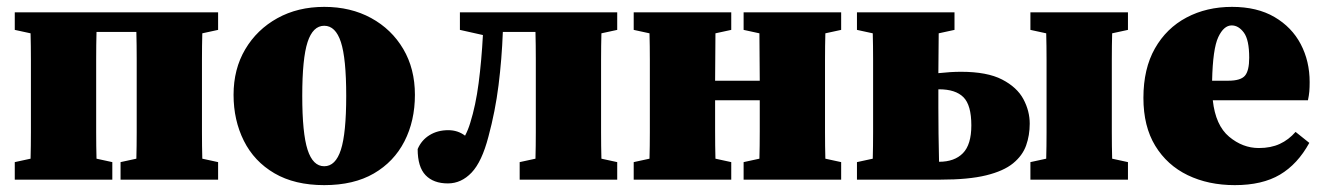

<svg xmlns="http://www.w3.org/2000/svg" viewBox="-20 -523 3853 559"><path d="M23 0V-51L69 -61Q70 -97 70 -138Q70 -179 70 -210V-277Q70 -308 70 -349Q70 -390 69 -426L23 -436V-487H615V-436L569 -426Q568 -390 568 -349Q568 -308 568 -277V-210Q568 -179 568 -138Q568 -97 569 -61L615 -51V0H331V-51L377 -61Q378 -97 378 -138Q378 -179 378 -210V-277Q378 -309 378 -351Q378 -393 377 -430H261Q260 -393 260 -351Q260 -309 260 -277V-210Q260 -179 260 -138Q260 -97 261 -61L307 -51V0Z M924 16Q838 16 779 -18.5Q720 -53 690 -113Q660 -173 660 -247Q660 -322 694 -379.5Q728 -437 787.5 -470Q847 -503 924 -503Q1001 -503 1060.5 -470.5Q1120 -438 1154 -380.5Q1188 -323 1188 -247Q1188 -171 1157.5 -111.5Q1127 -52 1068.5 -18Q1010 16 924 16ZM924 -39Q957 -39 972.5 -87Q988 -135 988 -244Q988 -353 972.5 -400.5Q957 -448 924 -448Q891 -448 875.5 -400.5Q860 -353 860 -244Q860 -135 875.5 -87Q891 -39 924 -39Z M1284 11Q1242 11 1219 -13Q1196 -37 1196 -89Q1207 -115 1230.5 -129.5Q1254 -144 1285 -144Q1313 -144 1334 -128Q1343 -145 1349 -165Q1365 -216 1373.5 -281Q1382 -346 1386 -421L1319 -436V-487H1777V-436L1731 -426Q1730 -390 1730 -349Q1730 -308 1730 -277V-210Q1730 -179 1730 -138Q1730 -97 1731 -61L1777 -51V0H1493V-51L1539 -61Q1540 -97 1540 -138Q1540 -179 1540 -210V-277Q1540 -309 1540 -351Q1540 -393 1539 -430H1444Q1441 -351 1431.5 -275Q1422 -199 1402 -125Q1383 -52 1353 -20.5Q1323 11 1284 11Z M2145 -436V-487H2429V-436L2383 -426Q2382 -390 2382 -349Q2382 -308 2382 -277V-210Q2382 -179 2382 -138Q2382 -97 2383 -61L2429 -51V0H2145V-51L2191 -61Q2192 -97 2192 -141.5Q2192 -186 2192 -231H2062Q2062 -187 2062 -142Q2062 -97 2063 -61L2109 -51V0H1825V-51L1871 -61Q1872 -97 1872 -138Q1872 -179 1872 -210V-277Q1872 -308 1872 -349Q1872 -390 1871 -426L1825 -436V-487H2109V-436L2063 -426Q2063 -393 2062.5 -356Q2062 -319 2062 -288H2192Q2192 -319 2191.5 -356Q2191 -393 2191 -426Z M2712 -210Q2712 -177 2712.5 -133.5Q2713 -90 2714 -52Q2759 -52 2783.5 -77Q2808 -102 2808 -158Q2808 -217 2785 -240Q2762 -263 2714 -263H2712ZM2475 -436V-487H2759V-436L2713 -426Q2713 -399 2712.5 -368.5Q2712 -338 2712 -310Q2730 -312 2746.5 -313Q2763 -314 2778 -314Q2854 -314 2897.5 -291.5Q2941 -269 2959.5 -234.5Q2978 -200 2978 -163Q2978 -129 2967.5 -99.5Q2957 -70 2929.5 -47.5Q2902 -25 2851 -12.5Q2800 0 2719 0H2475V-51L2521 -61Q2522 -97 2522 -138Q2522 -179 2522 -210V-277Q2522 -308 2522 -349Q2522 -390 2521 -426ZM2980 -436V-487H3264V-436L3218 -426Q3217 -390 3217 -349Q3217 -308 3217 -277V-210Q3217 -179 3217 -138Q3217 -97 3218 -61L3264 -51V0H2980V-51L3026 -61Q3027 -97 3027 -138Q3027 -179 3027 -210V-277Q3027 -308 3027 -349Q3027 -390 3026 -426Z M3566 -449Q3543 -449 3527 -415Q3511 -381 3509 -288H3556Q3592 -288 3604.5 -302.5Q3617 -317 3617 -355Q3617 -407 3601.5 -428Q3586 -449 3566 -449ZM3575 16Q3498 16 3438 -13Q3378 -42 3343.5 -98.5Q3309 -155 3309 -238Q3309 -323 3342.5 -382Q3376 -441 3434.5 -472Q3493 -503 3567 -503Q3640 -503 3690.5 -473.5Q3741 -444 3767 -394.5Q3793 -345 3793 -284Q3793 -268 3792 -256.5Q3791 -245 3788 -231H3511Q3519 -158 3558.5 -125Q3598 -92 3645 -92Q3680 -92 3706 -104Q3732 -116 3752 -139L3792 -107Q3758 -45 3706.5 -14.5Q3655 16 3575 16Z"/></svg>

Font: Source Serif 4 Black
Style: Regular
Weight: 900
Designer: Frank Grießhammer
Foundry: Adobe
Version: Version 4.005;hotconv 1.1.0;makeotfexe 2.6.0